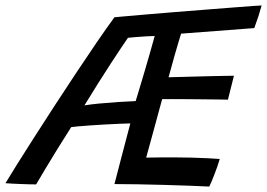

<svg xmlns="http://www.w3.org/2000/svg" viewBox="-73 -671 983 707"><path d="M697.5 16Q667.1 14.4 623.1 12.8Q579.1 11.1 529.5 9.8Q480 8.5 432.7 7.6Q385.3 6.8 348.4 6.8Q362.8 -47.7 377.4 -104.6Q392.1 -161.5 406.9 -216.6Q391.1 -216.4 366.2 -215.2Q341.4 -214.1 313.4 -212.6Q285.3 -211.1 259.2 -209.2Q233.2 -207.4 214.3 -205.7Q195.4 -203.9 189.2 -202.9Q163.7 -163.2 138.8 -122.8Q113.9 -82.4 93.4 -48.2Q72.9 -14 60.1 8Q50.9 8 35.6 7.7Q20.2 7.3 3.1 6.6Q-14.1 5.9 -29 5.1Q-43.9 4.2 -52.9 3.6Q-38.2 -20.9 -10.9 -64.6Q16.3 -108.3 52.1 -164Q87.8 -219.8 127.6 -281Q167.4 -342.3 207.6 -402.7Q247.7 -463.1 283.9 -516Q320.2 -568.9 348.3 -607.4Q355.6 -608.2 387.5 -611Q419.4 -613.8 466.8 -617.9Q514.2 -621.9 569.3 -626.4Q624.4 -630.9 679.1 -635.1Q733.7 -639.3 780 -643Q826.2 -646.8 856 -648.8Q885.7 -650.9 890.4 -650.9Q884.9 -630.6 878.3 -610.3Q871.7 -589.9 863.4 -567.6L593.8 -547.1Q590.1 -535.6 583.6 -513.7Q577 -491.8 569.9 -466.7Q562.9 -441.6 556.9 -419.7Q550.9 -397.8 547.7 -386.5Q559.1 -386.8 582.5 -387.4Q606 -387.9 635.5 -388.8Q665.1 -389.7 695.2 -390.4Q725.2 -391.1 750 -391.5Q774.8 -391.9 788.4 -392.1L766.3 -304Q759.2 -304.2 735.8 -304.6Q712.3 -304.9 680.6 -305.2Q648.9 -305.6 616.8 -305.8Q584.7 -306 559.5 -306.1Q534.3 -306.2 524.1 -305.9Q514.8 -271.6 504.5 -234Q494.2 -196.4 484.2 -159.7Q474.2 -122.9 465.2 -90.6Q486.2 -91.2 514.5 -91.3Q542.9 -91.5 566.6 -91.5Q599.3 -91.5 632.2 -90.6Q665 -89.7 692.6 -88.3Q720.2 -86.9 736.2 -85.6Q732.6 -73.1 727.2 -57.4Q721.8 -41.8 715.8 -26.8Q709.9 -11.8 705.1 -0.3Q700.2 11.2 697.5 16ZM237.9 -282.9Q257.2 -286.4 291.7 -289.7Q326.1 -293 363.1 -295.4Q400.2 -297.8 426.6 -298.8Q432.8 -319 440.7 -345.4Q448.6 -371.8 457.8 -402.6Q467 -433.4 476.8 -467.8Q486.6 -502.1 496.7 -538.5Q485.4 -538.5 465.3 -537.2Q445.2 -535.9 426 -534.4Q406.8 -532.9 398.2 -531.8Q389.8 -519.9 373.3 -495.2Q356.9 -470.6 335 -437.1Q313.1 -403.5 288.2 -364Q263.4 -324.4 237.9 -282.9Z"/></svg>

Font: Grandstander Thin
Style: Italic
Weight: 100
Italic angle: -15°
Designer: Tyler Finck
Foundry: Etcetera Type Co
Version: Version 1.200